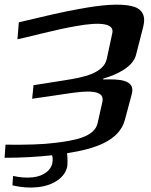

<svg xmlns="http://www.w3.org/2000/svg" viewBox="-59 -659 659 836"><path d="M390 -313 391 -317C451 -334 520 -368 533 -419L565 -544C577 -593 559 -623 512 -633C463 -644 385 -639 281 -619C223 -609 136 -589 23 -562L17 -488C24 -489 57 -497 118 -512C179 -527 230 -538 270 -545C385 -566 439 -555 430 -515L406 -403C393 -340 304 -322 226 -310L87 -288L81 -229L238 -252C312 -263 399 -272 387 -216L366 -123C353 -62 264 -47 181 -37C128 -30 55 -28 -35 -29L-39 28C35 28 104 24 168 17C171 28 171 39 169 50C164 82 131 108 84 113C57 116 28 114 -2 107L-5 148C33 157 69 160 105 156C174 149 225 113 234 65C235 53 236 34 233 8C352 -10 461 -45 485 -138L515 -250C531 -313 460 -315 390 -313Z"/></svg>

Font: Gamestation Warped
Style: Italic
Weight: 400
Designer: Jonas Hecksher
Foundry: Jonas Hecksher, Playtypeª, e-types AS
Version: Version 1.003